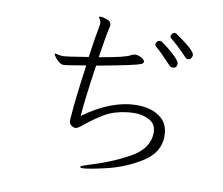

<svg xmlns="http://www.w3.org/2000/svg" viewBox="-85 -867 1170 1008"><g transform="rotate(10 500.0 -363.0)"><path d="M393 -506Q365 -315 359 -232Q507 -339 641 -339Q708 -339 753 -312Q798 -285 808 -235Q811 -218 811 -203Q811 -117 727 -63.5Q643 -10 544.5 13.5Q446 37 413 37Q405 37 405 35L404 31Q404 27 428 19Q565 -22 658.5 -75Q752 -128 752 -212L751 -223Q748 -259 714.5 -277.5Q681 -296 633 -296Q622 -296 601 -294Q531 -286 484 -259.5Q437 -233 385 -191L362 -173Q350 -165 342 -165Q332 -165 320 -173.5Q308 -182 308 -200Q308 -206 309 -212Q310 -218 310 -223Q315 -304 342 -498Q276 -487 253.5 -483.5Q231 -480 223 -480Q212 -480 199 -490Q186 -500 177 -512.5Q168 -525 168 -530Q168 -531 172 -531Q176 -531 181.5 -529.5Q187 -528 190 -527Q209 -525 213 -525Q231 -525 347 -544Q362 -652 376 -723V-727Q376 -737 373 -744Q370 -750 366.5 -754.5Q363 -759 363 -759L364 -761Q365 -763 372 -763Q386 -763 408 -755Q430 -747 430 -728Q430 -725 428 -717Q417 -673 399 -552Q539 -576 562 -591Q568 -595 581 -598L586 -599Q602 -599 619 -589.5Q636 -580 637 -570V-569Q637 -561 624 -555.5Q611 -550 564 -539.5Q517 -529 393 -506ZM701 -692Q706 -692 711 -690Q720 -684 745 -664.5Q770 -645 791.5 -623Q813 -601 813 -590Q813 -583 809 -574.5Q805 -566 790 -566Q779 -566 774 -572Q708 -642 687 -658Q680 -664 680 -671Q680 -679 686.5 -685.5Q693 -692 701 -692ZM772 -747Q774 -747 780 -744Q847 -697 865.5 -677.5Q884 -658 884 -649Q884 -640 878 -631.5Q872 -623 860 -623Q854 -623 847 -630Q833 -646 802.5 -675Q772 -704 757 -715Q751 -720 751 -726Q751 -733 757.5 -740Q764 -747 772 -747Z"/></g></svg>

Font: JyunsaiKaai Light
Style: Regular
Weight: 300
Designer: Fontworks Inc.
Version: Version 0.030;April 7, 2024;FontCreator 14.0.0.2901 64-bit